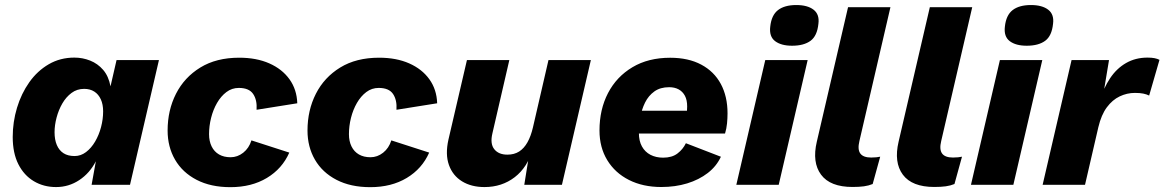

<svg xmlns="http://www.w3.org/2000/svg" viewBox="-20 -741 4670 770"><path d="M204.8 9.2Q155.2 9.2 115.7 -14.3Q76.2 -37.8 53.6 -82.5Q31 -127.2 31 -191.6Q31 -251.8 48.2 -308.8Q65.4 -365.8 97.6 -411.3Q129.8 -456.8 175.6 -483.4Q221.4 -510 278.2 -510Q311.4 -510 341.6 -498Q371.8 -486 393.6 -460.9Q415.4 -435.8 423.2 -394.8L447.4 -500H617.4L501.4 0H347.4L364.4 -94.2Q339.8 -46.4 297.7 -18.6Q255.6 9.2 204.8 9.2ZM279.2 -115.2Q304 -115.2 325 -131.1Q346 -147 361.5 -173.4Q377 -199.8 385.3 -231.5Q393.6 -263.2 393.6 -294.2Q393.6 -322.4 384.3 -342.7Q375 -363 358.1 -373.8Q341.2 -384.6 317.4 -384.6Q288.8 -384.6 266.9 -368.3Q245 -352 230 -326.1Q215 -300.2 206.9 -269.5Q198.8 -238.8 198.8 -210.6Q198.8 -180.8 207.9 -159.4Q217 -138 234.6 -126.6Q252.2 -115.2 279.2 -115.2Z M904 9.6Q825.4 9.6 768.7 -19.7Q712 -49 682.1 -100.5Q652.2 -152 652.2 -217.6Q652.2 -298.8 685.8 -364.9Q719.4 -431 783.5 -470.3Q847.6 -509.6 939.4 -509.6Q1008.4 -509.6 1059.9 -486.9Q1111.4 -464.2 1140.9 -423.2Q1170.4 -382.2 1172.2 -326.8L1009 -300.8Q1011.6 -340 995.2 -364.2Q978.8 -388.4 937.8 -388.4Q910 -388.4 888 -371.8Q866 -355.2 850.4 -328.1Q834.8 -301 826.6 -268.3Q818.4 -235.6 818.4 -203Q818.4 -174.6 828.8 -153.6Q839.2 -132.6 858.5 -121.5Q877.8 -110.4 904.8 -110.4Q932.4 -110.4 955.5 -128.6Q978.6 -146.8 988.4 -178L1140.2 -129Q1111.8 -64.4 1050.3 -27.4Q988.8 9.6 904 9.6Z M1465 9.6Q1386.4 9.6 1329.7 -19.7Q1273 -49 1243.1 -100.5Q1213.2 -152 1213.2 -217.6Q1213.2 -298.8 1246.8 -364.9Q1280.4 -431 1344.5 -470.3Q1408.6 -509.6 1500.4 -509.6Q1569.4 -509.6 1620.9 -486.9Q1672.4 -464.2 1701.9 -423.2Q1731.4 -382.2 1733.2 -326.8L1570 -300.8Q1572.6 -340 1556.2 -364.2Q1539.8 -388.4 1498.8 -388.4Q1471 -388.4 1449 -371.8Q1427 -355.2 1411.4 -328.1Q1395.8 -301 1387.6 -268.3Q1379.4 -235.6 1379.4 -203Q1379.4 -174.6 1389.8 -153.6Q1400.2 -132.6 1419.5 -121.5Q1438.8 -110.4 1465.8 -110.4Q1493.4 -110.4 1516.5 -128.6Q1539.6 -146.8 1549.4 -178L1701.2 -129Q1672.8 -64.4 1611.3 -27.4Q1549.8 9.6 1465 9.6Z M1923 9.2Q1870.2 9.2 1832.9 -13.8Q1795.6 -36.8 1780.4 -79.4Q1765.2 -122 1778.4 -181L1852.6 -500H2022.6L1954.8 -206.4Q1944.8 -164.6 1962.2 -142.7Q1979.6 -120.8 2014.8 -120.8Q2042.2 -120.8 2061.9 -133.3Q2081.6 -145.8 2095.4 -170.4Q2109.2 -195 2117.4 -230.4L2179.6 -500H2349.6L2233.6 0H2082.6L2108.2 -159.4L2117 -144.2Q2095.8 -70 2044.3 -30.4Q1992.8 9.2 1923 9.2Z M2632.1 9Q2558.4 9 2502.4 -19.3Q2446.4 -47.6 2415.3 -98.8Q2384.2 -149.9 2384.2 -217.7Q2384.2 -301.8 2418.4 -367.7Q2452.7 -433.5 2516.3 -471.4Q2579.9 -509.4 2667.6 -509.4Q2740.8 -509.4 2792.4 -481.8Q2843.9 -454.3 2870.8 -404.3Q2897.7 -354.3 2897.7 -286.4Q2897.7 -266.7 2895.7 -246Q2893.7 -225.4 2887.7 -205.4H2494.1L2493.7 -296.8H2777.1L2729.8 -271.3Q2734.2 -284.6 2735 -294.6Q2735.8 -304.6 2735.8 -313.9Q2735.8 -340 2726.8 -356.9Q2717.7 -373.9 2701.6 -382.6Q2685.5 -391.3 2663.6 -391.3Q2627.9 -391.3 2604.3 -374.3Q2580.7 -357.4 2567 -329.8Q2553.4 -302.3 2547.8 -270.1Q2542.2 -238 2542.2 -207.9Q2542.2 -175.8 2554.4 -153.8Q2566.6 -131.7 2588.5 -120.2Q2610.5 -108.7 2639.4 -108.7Q2675.1 -108.7 2697 -125.5Q2718.9 -142.2 2730.7 -166.6L2871.1 -112.4Q2853.5 -74.3 2818.5 -47.2Q2783.4 -20.1 2735.8 -5.5Q2688.3 9 2632.1 9Z M3156.6 -557.6Q3112.8 -557.6 3088.5 -576Q3064.2 -594.4 3069 -634.2Q3073.8 -680.2 3100.1 -700.5Q3126.4 -720.8 3173.4 -720.8Q3218.4 -720.8 3242.7 -702.1Q3267 -683.4 3262.2 -646Q3257.4 -597 3230.5 -577.3Q3203.6 -557.6 3156.6 -557.6ZM3219 -500 3103 0H2933L3049 -500Z M3398.8 8.8Q3309.4 8.8 3272.8 -40.5Q3236.2 -89.8 3255.8 -173L3381 -712H3551L3426.6 -175.4Q3418.4 -141.6 3430.2 -125.4Q3442 -109.2 3473.8 -109.2Q3485.8 -109.2 3494.7 -110.2Q3503.6 -111.2 3510 -112.6L3479.8 -3Q3463.8 3.6 3444.8 6.2Q3425.8 8.8 3398.8 8.8Z M3726.8 8.8Q3637.4 8.8 3600.8 -40.5Q3564.2 -89.8 3583.8 -173L3709 -712H3879L3754.6 -175.4Q3746.4 -141.6 3758.2 -125.4Q3770 -109.2 3801.8 -109.2Q3813.8 -109.2 3822.7 -110.2Q3831.6 -111.2 3838 -112.6L3807.8 -3Q3791.8 3.6 3772.8 6.2Q3753.8 8.8 3726.8 8.8Z M4097.6 -557.6Q4053.8 -557.6 4029.5 -576Q4005.2 -594.4 4010 -634.2Q4014.8 -680.2 4041.1 -700.5Q4067.4 -720.8 4114.4 -720.8Q4159.4 -720.8 4183.7 -702.1Q4208 -683.4 4203.2 -646Q4198.4 -597 4171.5 -577.3Q4144.6 -557.6 4097.6 -557.6ZM4160 -500 4044 0H3874L3990 -500Z M4161.4 0 4277.4 -500H4427.6L4397.4 -318.4L4389.6 -335Q4405.6 -387.6 4431.8 -427Q4458 -466.4 4495.9 -488.2Q4533.8 -510 4582 -510Q4598.6 -510 4610.2 -507.7Q4621.8 -505.4 4630 -501L4588.6 -357.8Q4578.6 -362.8 4565.2 -365.6Q4551.8 -368.4 4531.2 -368.4Q4499.8 -368.4 4470.5 -354.5Q4441.2 -340.6 4418.9 -310.6Q4396.6 -280.6 4384.8 -230.8L4331.4 0Z"/></svg>

Font: Work Sans
Style: Italic
Weight: 400
Italic angle: -13°
Designer: Wei Huang
Foundry: Wei Huang
Version: Version 2.012